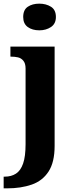

<svg xmlns="http://www.w3.org/2000/svg" viewBox="-40 -791 412 1051"><path d="M-20 240V176H-14Q22 176 47.5 159.4Q73 142.9 86.5 104.1Q100 65.3 100 -2V-416Q100 -443.5 88 -458.3Q76 -473 58.5 -477Q41 -481 20 -481H17V-536H259V8Q259 97 225.8 148Q192.6 199 133.7 219.5Q74.7 240 -1 240ZM175.4 -625Q137 -625 112 -643Q87 -661 87 -698Q87 -737.2 112.2 -754.1Q137.3 -771 175 -771Q212 -771 239 -754.1Q266 -737.2 266 -698Q266 -661 239 -643Q212 -625 175.4 -625Z"/></svg>

Font: Noto Serif Hentaigana EL
Style: Regular
Weight: 400
Designer: Kazuhiro Yamada
Foundry: nipponia
Version: Version 1.000